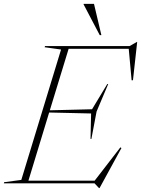

<svg xmlns="http://www.w3.org/2000/svg" viewBox="-63 -955 734 1000"><path d="M452.5 24.5 429.5 0H-43L-41.5 -6L48 -18L255 -697L169.5 -709L171.5 -715H612L649.5 -736.5H651.5L629.5 -537H622.5L607.5 -701H294.5L196.5 -380.5L416.5 -386L495.5 -517H500.5L440 -374L413 -231.5H408.5L411.5 -364L193 -369L85 -14H430L564 -187.5L569.5 -184L455.5 24.5ZM465 -772H456.5L372.5 -932V-935H426.5Z"/></svg>

Font: Newsreader Display ExtraLight
Style: Italic
Weight: 275
Italic angle: -17°
Designer: Hugues Gentile
Foundry: Production Type
Version: Version 1.001